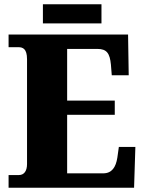

<svg xmlns="http://www.w3.org/2000/svg" viewBox="-20 -875 674 895"><path d="M180 -766H453V-855H180ZM20 0H605L611 -190H534L527 -140C520 -96 502 -67 461 -67H293V-340H515V-406H293V-647H434C478 -647 492 -626 497 -574L501 -524H580L577 -714H20V-655H66C86 -655 106 -648 106 -599V-110C106 -79 93 -59 68 -59H20Z"/></svg>

Font: Noto Serif Ethiopic SemiCondensed Black
Style: Regular
Weight: 900
Width: 4
Designer: Monotype Design Team
Foundry: Monotype Imaging Inc.
Version: Version 2.102